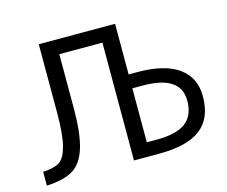

<svg xmlns="http://www.w3.org/2000/svg" viewBox="-104 -875 1220 1030"><g transform="rotate(-15 506.5 -360.0)"><path d="M613.3 -74.2H666Q779.3 -74.2 830.1 -113.3Q880.9 -152.3 880.9 -234.4Q880.9 -375 668 -374H613.3ZM521.5 2V-652.3H282.2V-352.5Q282.2 -212.9 258.3 -134.8Q234.4 -56.6 183.6 -24.9Q132.8 6.8 35.2 11.7V-65.4Q99.6 -68.4 128.9 -88.9Q158.2 -109.4 173.8 -171.4Q189.5 -233.4 189.5 -352.5V-732.4H613.3V-451.2H661.1Q812.5 -451.2 890.1 -395.5Q967.8 -339.8 967.8 -235.4Q967.8 -114.3 893.6 -56.2Q819.3 2 661.1 2H607.4Z"/></g></svg>

Font: irohakakuC Regular
Style: Regular
Weight: 400
Designer: [Source Han Sans]
Ryoko NISHIZUKA Ë•øÂ°öÊ∂ºÂ≠ê (kana & ideographs); Paul D. Hunt (Latin, Greek & Cyrillic); Wenlong ZHAN
Version: Version 1.001.20160904